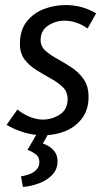

<svg xmlns="http://www.w3.org/2000/svg" viewBox="-20 -523 416 761"><path d="M327 -410Q284 -441 235 -441Q200 -441 170.5 -421.5Q141 -402 141 -364Q141 -339 160 -322Q179 -305 207.5 -289.5Q236 -274 264.5 -255Q293 -236 312 -208.5Q331 -181 331 -139Q331 -89 306 -55Q281 -21 240.5 -4Q200 13 153 13Q112 13 75.5 2Q39 -9 6 -28L49 -89Q71 -71 98 -60Q125 -49 150 -49Q186 -49 217 -69Q248 -89 248 -130Q248 -159 229 -177.5Q210 -196 182 -211.5Q154 -227 125.5 -244.5Q97 -262 78 -286.5Q59 -311 59 -349Q59 -403 85.5 -437Q112 -471 153.5 -487Q195 -503 240 -503Q306 -503 361 -470ZM208 117Q208 147 188.5 168.5Q169 190 137.5 202.5Q106 215 71 218L63 176Q78 174 95 168Q112 162 124 150Q136 138 136 119Q136 99 121 88Q106 77 89 71L135 -8H180L150 46Q158 48 172 56Q186 64 197 78.5Q208 93 208 117Z"/></svg>

Font: Rosario Light
Style: Italic
Weight: 300
Italic angle: -8.05°
Designer: Hector Gatti
Foundry: Omnibus Type
Version: Version 1.101; ttfautohint (v1.8.1.43-b0c9)